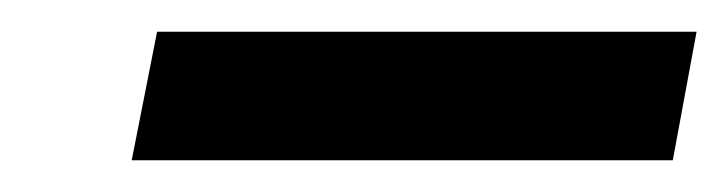

<svg xmlns="http://www.w3.org/2000/svg" viewBox="-20 -687 459 121"><path d="M419 -667H79L63 -586H404Z"/></svg>

Font: Veleka
Style: Bold Italic
Weight: 700
Italic angle: -12°
Designer: Stefan Peev, Context Ltd, 2016; SIL International, 1997-2014.
Foundry: Stefan Peev, Context Ltd, 2016
Version: Version 5.000